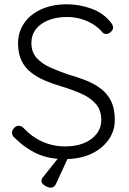

<svg xmlns="http://www.w3.org/2000/svg" viewBox="-20 -730 602 893"><path d="M287 10Q211 11 155 -14Q99 -39 48 -89Q43 -93 39.5 -99Q36 -105 36 -113Q36 -125 45.5 -135Q55 -145 67 -145Q79 -145 89 -135Q128 -93 177.5 -71Q227 -49 284 -49Q332 -49 369.5 -64Q407 -79 429 -107Q451 -135 451 -172Q451 -218 426 -246.5Q401 -275 360 -293.5Q319 -312 269 -327Q228 -339 191 -354.5Q154 -370 125 -392.5Q96 -415 80 -448Q64 -481 64 -528Q64 -581 92 -622Q120 -663 171.5 -686.5Q223 -710 291 -710Q350 -710 404.5 -690Q459 -670 491 -631Q506 -615 506 -602Q506 -592 496 -582Q486 -572 474 -572Q464 -572 457 -579Q440 -600 414 -616.5Q388 -633 356.5 -642Q325 -651 291 -651Q244 -651 206.5 -636.5Q169 -622 147.5 -595Q126 -568 126 -530Q126 -488 150 -461Q174 -434 213 -416.5Q252 -399 296 -384Q339 -372 378.5 -356.5Q418 -341 448.5 -318Q479 -295 496.5 -260Q514 -225 514 -172Q514 -121 485 -80Q456 -39 405.5 -15Q355 9 287 10ZM215 143Q209 143 199 139Q189 135 181 127.5Q173 120 173 112Q173 101 180 94L267 -15H305L241 124Q233 143 215 143Z"/></svg>

Font: zvoove
Style: Regular
Weight: 400
Designer: Vernon Adams (Nunito) & Andrew Paglinawan (Quicksand)
Foundry: zvoove
Version: Version 3.006